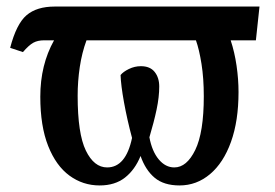

<svg xmlns="http://www.w3.org/2000/svg" viewBox="-20 -556 839 586"><path d="M284 10Q233 10 192 -20Q151 -50 127 -110.5Q103 -171 103 -261Q103 -358 145 -433H115Q95 -433 81.5 -425.5Q68 -418 50 -397L11 -410Q30 -483 61 -509.5Q92 -536 147 -536H772L761 -433H684Q696 -397 702 -355.5Q708 -314 708 -275Q708 -187 685 -123Q662 -59 621 -24.5Q580 10 528 10Q480 10 452 -13.5Q424 -37 409 -80Q392 -38 361.5 -14Q331 10 284 10ZM512 -45Q550 -45 576 -98.5Q602 -152 602 -262Q602 -317 595 -361Q588 -405 578 -433H244Q230 -395 223.5 -351.5Q217 -308 217 -264Q217 -148 242 -96.5Q267 -45 307 -45Q364 -45 383 -135Q368 -191 358.5 -243.5Q349 -296 348 -327Q356 -337 373.5 -345.5Q391 -354 410 -354Q438 -354 452 -336.5Q466 -319 466 -292Q466 -260 458 -222Q450 -184 436 -137Q444 -94 464.5 -69.5Q485 -45 512 -45Z"/></svg>

Font: Noto Serif ExtraCondensed SemiBold
Style: Regular
Weight: 600
Width: 2
Designer: Monotype Design Team
Foundry: Monotype Imaging Inc.
Version: Version 2.015; ttfautohint (v1.8.4.7-5d5b)